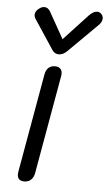

<svg xmlns="http://www.w3.org/2000/svg" viewBox="-54 -788 470 834"><g transform="rotate(5 181.0 -371.0)"><path d="M54 -19Q54 -26 55 -30L131 -460Q134 -479 145 -489.5Q156 -500 174 -500Q188 -500 196.5 -492.5Q205 -485 205 -470Q205 -464 204 -460L128 -30Q125 -12 113.5 -1Q102 10 84 10Q54 10 54 -19ZM156 -570 72 -697Q66 -706 66 -715Q66 -732 85 -745Q95 -752 105 -752Q123 -752 133 -732L196 -620L300 -732Q319 -752 336 -752Q345 -752 352 -746Q362 -737 362 -725Q362 -710 348 -696L221 -570Q204 -553 185 -553Q167 -553 156 -570Z"/></g></svg>

Font: Kodchasan
Style: Italic
Weight: 400
Italic angle: -10°
Version: Version 1.000; ttfautohint (v1.6)